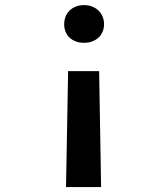

<svg xmlns="http://www.w3.org/2000/svg" viewBox="-20 -559 640 764"><path d="M251 -275.9H374.5L382.3 185.5H242.7ZM394 -462.4Q394 -446.8 388.4 -433.1Q382.8 -419.4 372.3 -409.7Q361.8 -399.9 347.2 -394.3Q332.5 -388.7 314.5 -388.7Q295.9 -388.7 281.2 -394.3Q266.6 -399.9 256.3 -409.7Q246.1 -419.4 240.7 -433.1Q235.4 -446.8 235.4 -462.4Q235.4 -478.5 240.7 -492.4Q246.1 -506.3 256.3 -516.6Q266.6 -526.9 281.2 -532.7Q295.9 -538.6 314.5 -538.6Q332.5 -538.6 347.2 -532.7Q361.8 -526.9 372.3 -516.6Q382.8 -506.3 388.4 -492.4Q394 -478.5 394 -462.4Z"/></svg>

Font: TypoPRO Roboto Mono
Style: Bold
Weight: 700
Designer: Google
Version: Version 2.000986; 2015; ttfautohint (v1.3)